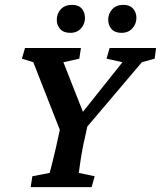

<svg xmlns="http://www.w3.org/2000/svg" viewBox="-20 -771 663 791"><path d="M564.5 -514.6 292 -193.4 345.7 -277.3 330.1 -205.1Q324.2 -180.7 319.8 -157.2Q315.4 -133.8 312.5 -114.3Q309.6 -94.7 307.6 -80.6Q305.7 -66.4 304.7 -58.6L370.1 -44.9L357.4 0H106.4L113.3 -44.9L184.6 -58.6Q186.5 -65.4 190.4 -80.6Q194.3 -95.7 199.2 -115.7Q204.1 -135.7 209.5 -158.7Q214.8 -181.6 219.7 -205.1L235.4 -277.3L243.2 -193.4L117.2 -514.6L70.3 -529.3L83 -573.2H313.5L306.6 -529.3L241.2 -514.6L328.1 -293.9H308.6L484.4 -514.6L418.9 -529.3L431.6 -573.2H623L617.2 -529.3ZM269.5 -635.7Q242.2 -635.7 228 -651.4Q213.9 -667 213.9 -689.5Q213.9 -714.8 230.5 -732.9Q247.1 -751 277.3 -751Q303.7 -751 316.9 -735.4Q330.1 -719.7 330.1 -697.3Q330.1 -672.9 314 -654.3Q297.9 -635.7 269.5 -635.7ZM480.5 -635.7Q453.1 -635.7 439.5 -651.4Q425.8 -667 425.8 -689.5Q425.8 -714.8 442.4 -732.9Q459 -751 488.3 -751Q514.6 -751 528.3 -735.4Q542 -719.7 542 -697.3Q542 -672.9 525.4 -654.3Q508.8 -635.7 480.5 -635.7Z"/></svg>

Font: Crimson Pro SemiBold
Style: Italic
Weight: 600
Italic angle: -12°
Designer: Jacques Le Bailly
Foundry: Baron von Fonthausen
Version: Version 1.003